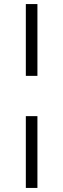

<svg xmlns="http://www.w3.org/2000/svg" viewBox="-20 -763 312 944"><path d="M107 -390V-743H164V-390ZM107 161V-192H164V161Z"/></svg>

Font: Saira Light
Style: Regular
Weight: 300
Designer: Hector Gatti with collaboration of the Omnibus-Type team
Foundry: Omnibus-Type
Version: Version 1.100; ttfautohint (v1.8.3)